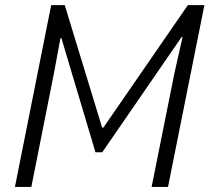

<svg xmlns="http://www.w3.org/2000/svg" viewBox="-20 -740 829 760"><path d="M182.6 -719.7H236.3L384.3 -234.9H389.2L723.6 -719.7H789.1L645 0H580.1L670.4 -450.2L702.6 -593.3H698.7L384.8 -137.2H357.9L223.1 -588.9H219.2L193.4 -449.2L104 0H39.1Z"/></svg>

Font: Reddit Sans Fudge Light Italic
Style: Regular
Weight: 300
Italic angle: -11.25°
Designer: Stephen Hutchings
Version: Version 1.013